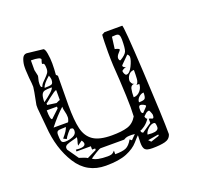

<svg xmlns="http://www.w3.org/2000/svg" viewBox="-92 -584 754 704"><g transform="rotate(-20 285.5 -231.5)"><path d="M465 -18Q460 0 441 5Q422 10 391 10Q370 10 363 3Q356 -4 356 -24L357 -53Q353 -50 337 -31.5Q321 -13 291 -0.5Q261 12 209 12Q136 12 97 -49.5Q58 -111 52 -197L45 -271V-284Q57 -344 57 -351Q57 -363 54 -387L52 -419V-429Q52 -444 57.5 -459.5Q63 -475 76 -475L138 -468Q145 -468 148.5 -447.5Q152 -427 152 -408Q152 -386 150 -364L156 -358L155 -244Q155 -184 163 -151Q171 -118 195 -101.5Q219 -85 268 -85Q306 -85 329 -92Q352 -99 366 -123L367 -159Q367 -195 363 -267Q358 -327 358 -376Q358 -395 358.5 -415.5Q359 -436 360 -444L371 -450H440Q445 -450 455 -264.5Q465 -79 465 -18ZM82 -350Q82 -340 88 -339Q91 -348 98.5 -355.5Q106 -363 107 -364Q117 -374 121.5 -380.5Q126 -387 126 -397Q126 -417 121 -417.5Q116 -418 116 -420Q116 -424 120 -435Q120 -445 82 -445V-407L87 -384Q87 -380 84.5 -371.5Q82 -363 82 -355ZM402 -371Q402 -369 393.5 -360Q385 -351 385 -342Q385 -340 386.5 -336.5Q388 -333 391 -333Q413 -346 417.5 -357.5Q422 -369 422 -403Q422 -414 419 -420Q416 -426 406 -426L391 -425L385 -379Q402 -375 402 -371ZM129 -354Q129 -358 125 -370Q98 -347 95 -333Q116 -333 122.5 -336Q129 -339 129 -354ZM384 -293Q384 -288 387 -282Q390 -276 394 -276Q406 -276 417 -298Q428 -320 428 -333Q428 -336 425.5 -340Q423 -344 421 -344L391 -314L390 -312Q390 -308 394 -305.5Q398 -303 403 -303Q398 -303 391 -299Q384 -295 384 -293ZM76 -284Q92 -295 106 -307.5Q120 -320 120 -326Q101 -326 92.5 -324Q84 -322 80 -313Q76 -304 76 -284ZM131 -311Q126 -311 99 -290Q86 -279 82 -277V-271L117 -266Q120 -267 124.5 -269.5Q129 -272 132 -272V-309Q132 -311 131 -311ZM410 -235Q396 -235 393 -222Q390 -209 390 -189Q405 -189 415.5 -201Q426 -213 426 -228H415Q423 -234 424 -248.5Q425 -263 425 -283Q412 -283 404 -273Q396 -263 396 -250Q396 -248 399.5 -241.5Q403 -235 410 -235ZM74 -253Q74 -216 82 -216L114 -246V-253ZM76 -185H132Q133 -185 135.5 -191.5Q138 -198 138 -203Q138 -215 135 -225Q134 -229 133 -234Q132 -239 132 -246Q106 -223 76 -185ZM430 -193Q420 -193 411 -184.5Q402 -176 402 -165Q420 -165 425 -169.5Q430 -174 430 -193ZM99 -122Q115 -122 129.5 -128.5Q144 -135 144 -148Q144 -154 142 -157Q140 -160 132 -160Q129 -159 120 -148Q111 -137 107 -129L95 -135Q116 -159 119 -172Q112 -171 101.5 -171Q91 -171 86.5 -168Q82 -165 82 -155Q82 -138 84.5 -130Q87 -122 99 -122ZM396 -142V-135Q396 -124 403 -123Q422 -142 422 -144Q422 -147 415 -150.5Q408 -154 403 -154Q396 -154 396 -142ZM434 -105Q433 -110 430 -117Q427 -124 426 -124Q418 -124 411 -117Q404 -110 403 -110Q403 -106 405 -102.5Q407 -99 410 -98Q401 -84 388.5 -75Q376 -66 371 -66Q371 -60 374 -58Q377 -56 378 -55L415 -80V-96Q419 -96 423 -94Q427 -92 429 -92Q434 -92 434 -105ZM156 -37 193 -55V-61H181V-74H125V-81L138 -80Q162 -80 162 -92Q162 -95 160 -99Q158 -103 156 -105L138 -92Q138 -98 141 -107Q144 -116 144 -123Q141 -121 126 -117.5Q111 -114 102.5 -110Q94 -106 94 -98L95 -92L125 -49Q149 -42 156 -37ZM434 -57Q434 -66 432.5 -70.5Q431 -75 426 -75Q415 -75 403.5 -64Q392 -53 391 -43L408 -42Q434 -42 434 -57ZM348 -61 335 -62Q324 -62 318 -61Q312 -60 304 -55H212Q208 -55 192.5 -45.5Q177 -36 169 -30Q184 -18 227 -18Q236 -18 242 -20Q248 -22 255 -30V-16Q284 -16 297.5 -22Q311 -28 323 -49L330 -43ZM428 -25V-30L386 -23L395 -14Z"/></g></svg>

Font: Cabin Sketch
Style: Regular
Weight: 400
Version: Version 1.100